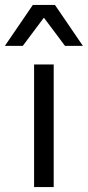

<svg xmlns="http://www.w3.org/2000/svg" viewBox="-66 -763 358 783"><path d="M153 -500V0H73V-500ZM272 -576H199L113 -691L27 -576H-46L68 -743H158Z"/></svg>

Font: Prodigy Sans
Style: Regular
Weight: 400
Designer: Wei Huang
Foundry: Wei Huang
Version: Version 1.003; ttfautohint (v1.8.3)